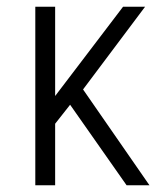

<svg xmlns="http://www.w3.org/2000/svg" viewBox="-20 -551 494 571"><path d="M356.5 0 188.5 -239.5 144 -183V0H85V-531H144V-265.5L346 -531H411.5L227 -285L424.5 0Z"/></svg>

Font: Epilogue Light
Style: Regular
Weight: 300
Designer: Tyler Finck
Foundry: Etcetera Type Co
Version: Version 2.111; ttfautohint (v1.8.3)